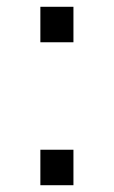

<svg xmlns="http://www.w3.org/2000/svg" viewBox="-20 -546 336 566"><path d="M99 -421.4V-526H196.5V-421.4ZM99 0V-104.6H196.5V0Z"/></svg>

Font: Archivo SemiBold
Style: Regular
Weight: 600
Designer: Hector Gatti
Foundry: Omnibus-Type
Version: Version 2.001